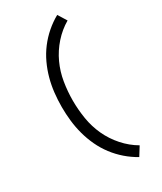

<svg xmlns="http://www.w3.org/2000/svg" viewBox="-244 -926 989 1172"><g transform="rotate(-30 250.0 -340.0)"><path d="M372 161Q329 137 291.5 104.5Q254 72 224 32.5Q194 -7 173 -52Q152 -97 139 -144.5Q126 -192 120.5 -241.5Q115 -291 115 -340Q115 -389 120.5 -438.5Q126 -488 139 -535.5Q152 -583 173 -628Q194 -673 224 -712.5Q254 -752 291.5 -784.5Q329 -817 372 -841L410 -780Q355 -748 311.5 -699Q268 -650 241 -591.5Q214 -533 203.5 -468.5Q193 -404 193 -340Q193 -276 203.5 -211.5Q214 -147 241 -88.5Q268 -30 311.5 19Q355 68 410 100Z"/></g></svg>

Font: Iosevka Term Curly
Style: Regular
Weight: 400
Designer: Belleve Invis
Foundry: Belleve Invis
Version: Version 32.3.0